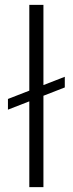

<svg xmlns="http://www.w3.org/2000/svg" viewBox="-20 -770 299 790"><path d="M246.6 -454.1V-410.2L158.7 -376V0H100.6V-353L12.7 -318.8V-362.8L100.6 -397V-750H158.7V-419.9Z"/></svg>

Font: Vazirmatn RD UI FD ExtraLight
Style: Regular
Weight: 200
Designer: Saber Rastikerdar
Foundry: Saber Rastikerdar
Version: Version 33.003